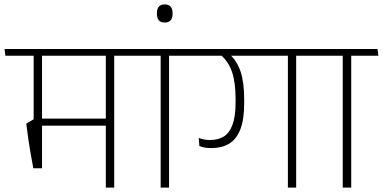

<svg xmlns="http://www.w3.org/2000/svg" viewBox="-38 -850 1734 870"><path d="M479.5 -607.5H441.5V0H479.5ZM378.5 -597.5H603L599 -628H374.5ZM538.5 -597.5 534.5 -628H-17.5L-13.5 -597.5ZM458.5 -312.5H129.5V-280.5H458.5ZM152.5 -609H114.5V-272H152.5ZM113 -87.5H152.5V-309.5H114.5L81 -289.5Q86 -250 90.5 -218.5Q95 -187 100.5 -156Q106 -125 113 -87.5Z M728 0V-607.5H690V0ZM851.5 -597.5 847 -628H566.5L571 -597.5ZM708 -748Q727 -748 735.5 -758.2Q744 -768.5 744 -787V-790.5Q744 -809.5 735.2 -819.8Q726.5 -830 708 -830Q690 -830 681.5 -819.8Q673 -809.5 673 -790.5V-787Q673 -768.5 681.5 -758.2Q690 -748 708 -748Z M1304 -607.5H1266.5V0H1304ZM1203.5 -597.5H1427.5L1423.5 -628H1199ZM821.5 -597.5H1383L1379 -628H817.5ZM1002.5 -603.5H959Q996 -573.5 1012.8 -525.5Q1029.5 -477.5 1029.5 -400.5V-387Q1029.5 -322.5 1015.5 -284.8Q1001.5 -247 975.8 -231.2Q950 -215.5 914 -215.5Q900 -215.5 887.2 -217.8Q874.5 -220 862.5 -225L865.5 -188.5Q877 -183.5 890.8 -181.2Q904.5 -179 920.5 -179Q967 -179 1000 -198.8Q1033 -218.5 1050.8 -263.2Q1068.5 -308 1068.5 -383V-398.5Q1068.5 -477.5 1051.8 -526.5Q1035 -575.5 1002.5 -603.5Z M1553.5 0V-607.5H1515V0ZM1676.5 -597.5 1672.5 -628H1392L1396 -597.5Z"/></svg>

Font: Anek Devanagari ExtraLight
Style: Regular
Weight: 250
Designer: Kailash Malviya (Devanagari) & Yesha Goshar (Latin)
Foundry: Ek Type
Version: Version 1.003